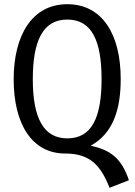

<svg xmlns="http://www.w3.org/2000/svg" viewBox="-20 -720 640 913"><path d="M554 -344C554 -556 467 -700 300 -700C132 -700 45 -551 45 -343C45 -130 132 10 290 10C409 10 459 67 501 173L593 137C559 36 508 -7 411 -27C517 -85 554 -198 554 -344ZM463 -344C463 -160 416 -62 300 -62C187 -62 136 -159 136 -343C136 -526 184 -627 300 -627C416 -627 463 -527 463 -344Z"/></svg>

Font: FiraMono Nerd Font
Style: Regular
Weight: 400
Designer: Carrois Corporate & Edenspiekermann AG
Foundry: Carrois Corporate GbR & Edenspiekermann AG
Version: Version 003.206;Nerd Fonts 3.3.0